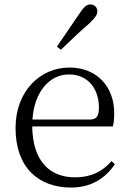

<svg xmlns="http://www.w3.org/2000/svg" viewBox="-20 -830 581 864"><path d="M236 -620 254 -606C297 -647 338 -687 379 -722C407 -748 418 -763 418 -779C418 -799 403 -810 387 -810C370 -810 357 -799 337 -768C304 -719 270 -670 236 -620ZM300 14C388 14 453 -26 497 -91L482 -105C440 -57 388 -32 318 -32C206 -32 127 -102 125 -261H488C492 -277 494 -297 494 -321C494 -438 418 -526 292 -526C161 -526 50 -420 50 -254C50 -74 155 14 300 14ZM126 -292C134 -418 204 -495 290 -495C376 -495 425 -431 425 -346C425 -309 416 -292 383 -292Z"/></svg>

Font: Noto Serif CJK TC Light
Style: Regular
Weight: 300
Designer: Ryoko NISHIZUKA 西塚涼子 (kana & ideographs); Frank Grießhammer (Latin, Greek & Cyrillic); Wenlong ZHANG 张文龙 (bopomofo); San
Foundry: Adobe
Version: Version 2.001;hotconv 1.1.0;makeotfexe 2.6.0